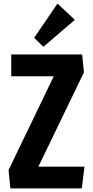

<svg xmlns="http://www.w3.org/2000/svg" viewBox="-20 -1055 521 1075"><path d="M38 0 28 -103 281 -628H43V-750H440L450 -650L195 -122H453L438 0ZM223 -793 171 -843 302 -1035 399 -944Z"/></svg>

Font: Freeman
Style: Regular
Weight: 400
Designer: Vernon Adams, Aoife Mooney, Rodrigo Fuenzalida
Foundry: Rodrigo Fuenzalida
Version: Version 1.000; ttfautohint (v1.8.4.7-5d5b)